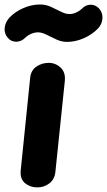

<svg xmlns="http://www.w3.org/2000/svg" viewBox="-45 -814 465 834"><path d="M117.5 0Q85.5 0 63.5 -18.5Q41.5 -37 45 -74L86 -476Q89.5 -509 113.5 -525Q137.5 -541 166.5 -541Q196 -541 218.2 -520.5Q240.5 -500 236.5 -461.5L195.5 -66.5Q192 -34.5 169 -17.2Q146 0 117.5 0ZM-10.5 -649Q-27 -667.5 -24.8 -692.2Q-22.5 -717 -4 -737.5Q21.5 -764 57.2 -779.2Q93 -794.5 129 -794.5Q154 -794.5 176.5 -784.2Q199 -774 219.2 -763.5Q239.5 -753 256.5 -753Q271 -753 285 -759.2Q299 -765.5 309.5 -775Q325.5 -792.5 347 -793.5Q368.5 -794.5 385 -777.5Q401.5 -759 400 -734Q398.5 -709 380 -689.5Q354 -663 318 -647.5Q282 -632 246 -632Q222.5 -632 200 -642.5Q177.5 -653 157.2 -663.2Q137 -673.5 120 -673.5Q105.5 -673.5 90.8 -667.2Q76 -661 65 -650.5Q48 -633 26 -632.8Q4 -632.5 -10.5 -649Z"/></svg>

Font: Edu SA Hand
Style: Bold
Weight: 700
Designer: Tina and Corey Anderson, Eben Sorkin, Mirko Velimirovic
Foundry: Google for Education
Version: Version 2.000